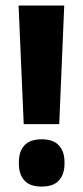

<svg xmlns="http://www.w3.org/2000/svg" viewBox="-20 -659 298 692"><path d="M211.5 -639 193.5 -211.5H65.5L47 -639ZM130 13.5Q88 13.5 68 -8.5Q48 -30.5 48 -69V-74.5Q48 -113 68 -135Q88 -157 130 -157Q172 -157 192.2 -135Q212.5 -113 212.5 -74.5V-69Q212.5 -30.5 192.2 -8.5Q172 13.5 130 13.5Z"/></svg>

Font: Anek Kannada
Style: Bold
Weight: 700
Version: Version 1.003